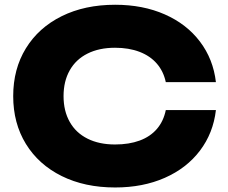

<svg xmlns="http://www.w3.org/2000/svg" viewBox="-20 -787 976 823"><path d="M473.5 16.6Q343.3 16.6 244.4 -32.4Q145.5 -81.4 91 -170.1Q36.6 -258.7 36.6 -375Q36.6 -491.3 91 -579.9Q145.5 -668.6 244.4 -717.6Q343.3 -766.6 473.5 -766.6Q592.6 -766.6 686.3 -725.3Q780 -684.1 837.1 -608.7Q894.2 -533.3 905.5 -434.8H690.7Q681 -480.8 652.6 -513.9Q624.2 -547 578.4 -564.7Q532.6 -582.3 473.1 -582.3Q405 -582.3 355.3 -557.4Q305.5 -532.6 279 -485.7Q252.4 -438.8 252.4 -375Q252.4 -311.2 279 -264.3Q305.5 -217.4 355.3 -192.6Q405 -167.7 473.1 -167.7Q533.2 -167.7 578.7 -184.5Q624.2 -201.3 652.6 -234.4Q681 -267.5 690.7 -315.2H905.5Q894.2 -216.7 837.1 -141.3Q780 -65.9 686.3 -24.7Q592.6 16.6 473.5 16.6Z"/></svg>

Font: Unbounded Variable
Style: Regular
Weight: 400
Designer: Luke Prowse, Jean-Baptiste Morizot, Fátima Lázaro, Florian Runge
Foundry: NaN
Version: Version 1.600;FEAKit 1.0